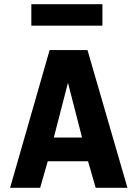

<svg xmlns="http://www.w3.org/2000/svg" viewBox="-20 -893 654 913"><path d="M176 -126 204 -239H391L421 -126ZM171 0H28L216 -655H327L317 -553L223 -189H225ZM586 0H435L382 -184L384 -185L290 -551L293 -655H396ZM129 -771V-873H467V-771Z"/></svg>

Font: Intel One Mono Light
Style: Regular
Weight: 300
Monospace: yes
Designer: Fred Shallcrass
Foundry: Frere-Jones Type LLC
Version: Version 1.004